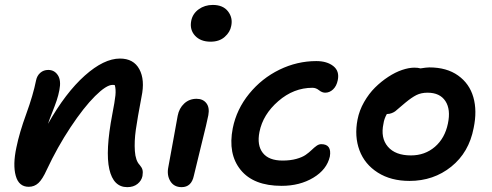

<svg xmlns="http://www.w3.org/2000/svg" viewBox="-20 -752 2008 783"><path d="M499 11.2Q442.4 11.2 425.8 -62Q409.2 -135.3 438 -286.1Q448.2 -338.4 450.7 -363Q453.1 -387.7 448.2 -404.8Q445.3 -405.8 439 -405.8Q413.6 -405.8 367.7 -360.1Q321.8 -314.5 267.8 -233.2Q213.9 -151.9 170.9 -60.1Q153.3 -21 136.7 -5.6Q120.1 9.8 97.2 9.8Q56.6 9.8 44.2 -35.2Q31.7 -80.1 46.9 -150.9Q59.1 -210.9 87.2 -287.8Q115.2 -364.7 127 -423.8Q130.9 -443.4 144.3 -455.1Q157.7 -466.8 176.8 -466.8Q201.7 -466.8 215.8 -445.6Q230 -424.3 222.2 -384.8Q218.3 -363.8 211.2 -342.5Q204.1 -321.3 193.1 -293.9Q182.1 -266.6 175.8 -247.1Q247.6 -374 325.7 -443.6Q403.8 -513.2 469.2 -513.2Q524.9 -513.2 548.3 -469.7Q571.8 -426.3 557.1 -356.9Q540.5 -269.5 533.9 -222.7Q527.3 -175.8 530 -136.2Q532.7 -96.7 549.8 -79.1Q558.6 -68.8 561 -59.6Q563.5 -50.3 561 -34.2Q557.1 -15.1 540.8 -2Q524.4 11.2 499 11.2Z M838.9 -582Q797.9 -582 775.4 -606.4Q752.9 -630.9 759.8 -667Q765.6 -696.3 790.3 -714.1Q814.9 -731.9 847.7 -731.9Q889.6 -731.9 909.9 -705.6Q930.2 -679.2 922.9 -646Q918.5 -621.1 896.5 -601.6Q874.5 -582 838.9 -582ZM720.7 11.2Q689.5 11.2 674.6 -13.2Q659.7 -37.6 666.5 -70.8Q678.7 -134.8 689.5 -196.3Q700.2 -257.8 704.6 -279.8Q710.4 -310.5 731.2 -329.8Q752 -349.1 781.7 -349.1Q807.6 -349.1 821.5 -331.3Q835.4 -313.5 829.6 -282.2Q825.2 -257.8 800 -156.7Q774.9 -55.7 770.5 -35.2Q760.7 11.2 720.7 11.2Z M1128.4 5.9Q1014.2 5.9 961.4 -59.1Q908.7 -124 929.2 -229Q944.8 -306.6 996.1 -369.6Q1047.4 -432.6 1119.6 -467.8Q1191.9 -502.9 1270 -502.9Q1313.5 -502.9 1339.4 -482.4Q1365.2 -461.9 1357.4 -424.8Q1352.5 -400.9 1338.4 -387.5Q1324.2 -374 1306.2 -374Q1293.5 -374 1281 -384Q1268.6 -394 1254.4 -394Q1177.7 -394 1115 -339.6Q1052.2 -285.2 1038.1 -213.9Q1027.3 -159.7 1051.8 -128.4Q1076.2 -97.2 1132.3 -97.2Q1164.1 -97.2 1188.5 -104Q1212.9 -110.8 1226.8 -120.6Q1240.7 -130.4 1251 -140.4Q1261.2 -150.4 1270.8 -157.2Q1280.3 -164.1 1290 -164.1Q1333.5 -164.1 1325.2 -113.8Q1313 -60.5 1257.8 -27.3Q1202.6 5.9 1128.4 5.9Z M1649.9 -14.2Q1574.2 -14.2 1520.8 -48.1Q1467.3 -82 1446 -138.9Q1424.8 -195.8 1438 -264.2Q1445.3 -301.8 1464.8 -335.9Q1484.4 -370.1 1509.5 -395Q1534.7 -419.9 1563.5 -438.7Q1592.3 -457.5 1619.9 -466.8Q1647.5 -476.1 1669.9 -476.1Q1684.6 -476.1 1694.8 -473.1Q1719.2 -477.1 1731 -477.1Q1801.8 -477.1 1848.1 -444.1Q1894.5 -411.1 1910.4 -355.5Q1926.3 -299.8 1911.6 -230Q1892.6 -130.4 1820.3 -72.3Q1748 -14.2 1649.9 -14.2ZM1543.9 -248Q1531.2 -189.5 1561.8 -153.8Q1592.3 -118.2 1655.8 -118.2Q1712.9 -118.2 1753.7 -153.3Q1794.4 -188.5 1806.6 -248Q1818.8 -305.7 1796.4 -339.8Q1773.9 -374 1723.6 -374Q1697.8 -374 1678.2 -364.3Q1658.7 -354.5 1632.8 -333Q1623.5 -325.7 1610.6 -314.2Q1597.7 -302.7 1592.3 -298.6Q1586.9 -294.4 1577.9 -290.8Q1568.8 -287.1 1558.6 -287.1H1557.6Q1546.4 -267.1 1543.9 -248Z"/></svg>

Font: Shantell Sans Irregular
Style: Italic
Weight: 500
Italic angle: -11.31°
Designer: Stephen Nixon, Anya Danilova, Shantell Martin
Foundry: Arrow Type
Version: Version 1.006;[9816181b4]